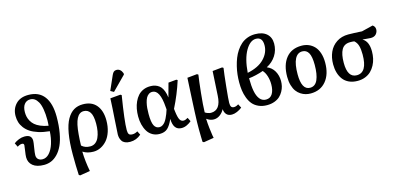

<svg xmlns="http://www.w3.org/2000/svg" viewBox="-86 -1350 4387 2132"><g transform="rotate(-15 2108.0 -283.5)"><path d="M108.9 -254.9Q108.9 -275.9 85 -275.9Q62.5 -275.9 33.2 -256.8L11.2 -301.8Q35.2 -320.8 68.4 -334Q101.6 -347.2 133.8 -347.2Q178.2 -347.2 197.5 -329.1Q216.8 -311 216.8 -276.9Q216.8 -258.8 206.8 -199.5Q196.8 -140.1 196.8 -115.2Q196.8 -84.5 215.6 -67.6Q234.4 -50.8 265.1 -50.8Q308.6 -50.8 343 -88.6Q377.4 -126.5 397.5 -189.5Q417.5 -252.4 421.9 -331.1Q350.6 -337.9 294.7 -355.7Q238.8 -373.5 202.4 -397.9Q166 -422.4 142.1 -454.3Q118.2 -486.3 108.2 -520Q98.1 -553.7 98.1 -591.8Q98.1 -673.3 149.4 -727.8Q200.7 -782.2 293.9 -782.2Q415 -782.2 476.1 -700.9Q537.1 -619.6 537.1 -467.8Q537.1 -364.7 522.2 -282Q507.3 -199.2 482.2 -144.8Q457 -90.3 421.9 -54Q386.7 -17.6 348.1 -1.7Q309.6 14.2 266.1 14.2Q181.6 14.2 137.2 -22.2Q92.8 -58.6 92.8 -119.1Q92.8 -143.6 100.8 -193.1Q108.9 -242.7 108.9 -254.9ZM209 -606Q209 -578.6 214.4 -554Q219.7 -529.3 234.4 -502.9Q249 -476.6 272.5 -456.1Q295.9 -435.5 334.7 -418.7Q373.5 -401.9 424.8 -393.1Q425.3 -401.4 426.8 -422.6Q428.2 -443.8 428.2 -455.1Q428.2 -528.8 418.7 -583Q409.2 -637.2 391.4 -668.5Q373.5 -699.7 351.6 -714.4Q329.6 -729 301.8 -729Q259.3 -729 234.1 -696.5Q209 -664.1 209 -606Z M834 14.2Q762.7 14.2 713.4 -18.1H711.9Q714.4 90.8 737.3 210.9L621.1 230L606.9 221.2Q601.1 119.1 601.1 -14.2Q601.1 -154.8 618.7 -255.1Q636.2 -355.5 669.9 -413.8Q703.6 -472.2 748.3 -498.5Q793 -524.9 852.1 -524.9Q953.6 -524.9 1006.8 -460.7Q1060.1 -396.5 1060.1 -285.2Q1060.1 -215.3 1041.3 -157.7Q1022.5 -100.1 990.7 -63.2Q959 -26.4 918.5 -6.1Q877.9 14.2 834 14.2ZM841.3 -449.2Q790.5 -449.2 761.2 -392.8Q731.9 -336.4 722.2 -213.9Q716.8 -152.8 715.3 -87.9Q752.9 -51.8 814 -51.8Q847.2 -51.8 872.3 -70.3Q897.5 -88.9 912.1 -121.3Q926.8 -153.8 933.8 -193.6Q940.9 -233.4 940.9 -279.8Q940.9 -370.1 915 -409.7Q889.2 -449.2 841.3 -449.2Z M1258.8 -753.9Q1268.6 -775.9 1280.5 -786.4Q1292.5 -796.9 1312 -796.9Q1358.9 -796.9 1379.9 -741.2V-726.1L1223.6 -567.9L1186 -588.9ZM1282.7 -520 1296.9 -512.2Q1250 -224.6 1250 -122.1Q1250 -90.3 1259.8 -75.2Q1269.5 -60.1 1301.8 -60.1Q1330.6 -60.1 1359.9 -78.1L1381.8 -34.2Q1326.7 14.2 1254.9 14.2Q1220.7 14.2 1197 3.7Q1173.3 -6.8 1161.9 -25.1Q1150.4 -43.5 1146 -61.3Q1141.6 -79.1 1141.6 -100.1Q1141.6 -123.5 1151.6 -264.9Q1161.6 -406.2 1166 -509.8Z M1594.7 14.2Q1548.3 14.2 1512.5 -6.3Q1476.6 -26.9 1455.1 -62Q1433.6 -97.2 1422.6 -140.9Q1411.6 -184.6 1411.6 -234.9Q1411.6 -279.8 1419.4 -321.5Q1427.2 -363.3 1444.1 -400.4Q1460.9 -437.5 1485.4 -465.1Q1509.8 -492.7 1545.9 -508.8Q1582 -524.9 1625.5 -524.9Q1648.4 -524.9 1667.7 -521.2Q1687 -517.6 1708.5 -506.3Q1730 -495.1 1745.6 -476.8Q1761.2 -458.5 1773.4 -427.2Q1785.6 -396 1790.5 -354H1791.5Q1795.4 -366.7 1834.5 -511.2L1926.8 -520L1940.4 -512.2Q1892.1 -359.9 1818.4 -213.9L1821.8 -184.1Q1830.6 -112.8 1845.7 -86.4Q1860.8 -60.1 1888.7 -60.1Q1909.2 -60.1 1938.5 -78.1L1960.4 -34.2Q1939 -15.1 1908.7 -0.5Q1878.4 14.2 1846.7 14.2Q1752.4 14.2 1749.5 -115.2H1748.5Q1719.2 -47.9 1685.8 -16.8Q1652.3 14.2 1594.7 14.2ZM1611.8 -59.1Q1630.4 -59.1 1647.2 -69.8Q1664.1 -80.6 1676.3 -96.2Q1688.5 -111.8 1700.4 -136.2Q1712.4 -160.6 1720.2 -181.2Q1728 -201.7 1736.8 -229L1734.4 -256.8Q1720.7 -459 1632.8 -459Q1609.4 -459 1591.3 -446Q1573.2 -433.1 1562 -412.1Q1550.8 -391.1 1543.5 -360.8Q1536.1 -330.6 1533.4 -299.3Q1530.8 -268.1 1530.8 -231.9Q1530.8 -137.2 1550.8 -98.1Q1570.8 -59.1 1611.8 -59.1Z M2424.3 14.2Q2384.3 14.2 2363 -9Q2341.8 -32.2 2339.4 -69.8H2338.4Q2319.8 -33.7 2287.4 -9.8Q2254.9 14.2 2216.3 14.2Q2173.8 14.2 2136.2 -14.2H2134.3Q2136.2 37.6 2142.6 93.8Q2148.9 149.9 2154.3 180.7L2160.2 210.9L2043.5 230L2029.3 221.2Q2029.3 217.3 2027.8 163.8Q2026.4 110.4 2026.4 76.2Q2026.4 37.6 2027.3 -6.6Q2028.3 -50.8 2031.5 -118.7Q2034.7 -186.5 2036.6 -226.1Q2038.6 -265.6 2043.9 -367.4Q2049.3 -469.2 2051.3 -508.8L2164.1 -520L2178.2 -511.2Q2168.5 -450.7 2153.6 -309.3Q2138.7 -168 2137.2 -87.9Q2148.9 -78.6 2169.4 -71.8Q2189.9 -64.9 2204.1 -64.9Q2317.4 -64.9 2325.2 -230L2341.3 -508.8L2453.1 -520L2467.3 -511.2Q2457.5 -450.2 2442.4 -301.8Q2427.2 -153.3 2427.2 -119.1Q2427.2 -87.9 2436.5 -74Q2445.8 -60.1 2468.3 -60.1Q2492.2 -60.1 2519.5 -78.1L2542.5 -34.2Q2516.6 -13.2 2484.4 0.5Q2452.1 14.2 2424.3 14.2Z M3080.1 -627Q3080.1 -551.8 3041.3 -490.5Q3002.4 -429.2 2933.1 -393.1Q2988.3 -370.6 3017.3 -320.1Q3046.4 -269.5 3046.4 -205.1Q3046.4 -175.8 3039.8 -146.7Q3033.2 -117.7 3016.8 -88.4Q3000.5 -59.1 2976.6 -36.6Q2952.6 -14.2 2914.6 0Q2876.5 14.2 2829.1 14.2Q2774.4 14.2 2731.9 -5.1Q2689.5 -24.4 2663.8 -55.2Q2638.2 -85.9 2621.8 -129.4Q2605.5 -172.9 2599.4 -216.3Q2593.3 -259.8 2593.3 -309.1Q2593.3 -353.5 2598.1 -398.7Q2603 -443.8 2614.3 -490.7Q2625.5 -537.6 2642.1 -579.8Q2658.7 -622.1 2683.6 -659.4Q2708.5 -696.8 2739.3 -723.9Q2770 -751 2811.3 -766.6Q2852.5 -782.2 2900.4 -782.2Q2986.3 -782.2 3033.2 -740.5Q3080.1 -698.7 3080.1 -627ZM2897 -730Q2830.1 -730 2777.3 -639.2Q2724.6 -548.3 2712.4 -388.2Q2839.8 -414.1 2906 -482.7Q2972.2 -551.3 2972.2 -637.2Q2972.2 -730 2897 -730ZM2932.1 -198.2Q2932.1 -247.6 2918.2 -292.5Q2904.3 -337.4 2878.4 -365.2Q2843.8 -352.1 2795.2 -340.6Q2746.6 -329.1 2711.4 -326.2Q2711.4 -236.8 2723.1 -176.8Q2734.9 -116.7 2762.2 -82.8Q2789.6 -48.8 2833 -48.8Q2882.8 -48.8 2907.5 -89.6Q2932.1 -130.4 2932.1 -198.2Z M3124 -231.9Q3124 -368.2 3187 -446.5Q3250 -524.9 3366.2 -524.9Q3409.7 -524.9 3446.3 -510Q3482.9 -495.1 3511.5 -465.6Q3540 -436 3556.4 -387.5Q3572.8 -338.9 3572.8 -275.9Q3572.8 -143.1 3507.8 -64.5Q3442.9 14.2 3330.1 14.2Q3300.8 14.2 3272.9 6.8Q3245.1 -0.5 3217.5 -18.3Q3189.9 -36.1 3169.7 -63.5Q3149.4 -90.8 3136.7 -134Q3124 -177.2 3124 -231.9ZM3339.8 -48.8Q3399.4 -48.8 3426.8 -111.1Q3454.1 -173.3 3454.1 -280.8Q3454.1 -377 3429.9 -419.4Q3405.8 -461.9 3357.9 -461.9Q3302.2 -461.9 3272.7 -403.6Q3243.2 -345.2 3243.2 -229Q3243.2 -48.8 3339.8 -48.8Z M4188 -537.1Q4215.8 -518.1 4215.8 -485.8Q4215.8 -455.6 4195.1 -431.9Q4174.3 -408.2 4132.8 -408.2Q4123 -408.2 4085.7 -411.9Q4048.3 -415.5 4041 -416V-414.1Q4106.9 -376 4106.9 -262.2Q4106.9 -220.2 4098.4 -180.9Q4089.8 -141.6 4070.8 -106Q4051.8 -70.3 4024.7 -43.7Q3997.6 -17.1 3958 -1.5Q3918.5 14.2 3870.6 14.2Q3814.5 14.2 3772 -5.4Q3729.5 -24.9 3703.9 -59.1Q3678.2 -93.3 3665.5 -137.2Q3652.8 -181.2 3652.8 -232.9Q3652.8 -311 3680.7 -373.3Q3708.5 -435.5 3765.6 -473.4Q3822.8 -511.2 3900.9 -511.2Q3928.7 -511.2 3968 -509.5Q4007.3 -507.8 4032.7 -506.3L4057.6 -504.9ZM3997.6 -254.9Q3997.6 -314.5 3986.6 -354.5Q3975.6 -394.5 3945.8 -419.9Q3928.2 -422.9 3898.9 -422.9Q3830.1 -422.9 3800.5 -370.4Q3771 -317.9 3771 -219.2Q3771 -48.8 3877 -48.8Q3997.6 -48.8 3997.6 -254.9Z"/></g></svg>

Font: Literata Book SemiBold
Style: Italic
Weight: 600
Italic angle: -3°
Designer: Latin by Veronika Burian and Jose Scaglione. Greek by Irene Vlachou. Cyrillic by Vera Evstafieva
Foundry: TypeTogether
Version: Version 1.003;PS 001.003;hotconv 1.0.88;makeotf.lib2.5.64775